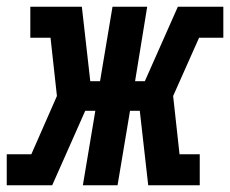

<svg xmlns="http://www.w3.org/2000/svg" viewBox="-54 -550 683 570"><path d="M-34 0V-92H39L115 -265L96 -438H36V-530H189L214 -309H243L280 -530H383L347 -309H376L474 -530H609V-438H537L460 -265L479 -92H539V0H386L361 -221H332L295 0H192L229 -221H199L101 0Z"/></svg>

Font: Iosevka Curly Slab SmBdExObl
Style: Regular
Weight: 600
Width: 7
Italic angle: -9°
Monospace: yes
Designer: Belleve Invis
Foundry: Belleve Invis
Version: Version 11.1.0; ttfautohint (v1.8.3)